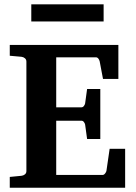

<svg xmlns="http://www.w3.org/2000/svg" viewBox="-20 -882 638 902"><path d="M25.9 0V-50.8L81.1 -56.2Q89.8 -57.1 96.9 -62.7Q104 -68.4 104 -78.1V-592.8Q104 -602.5 96.9 -608.4Q89.8 -614.3 81.1 -615.2L25.9 -620.1V-670.9H536.1V-511.2H463.9L448.2 -594.2Q446.3 -601.6 441.7 -607.2Q437 -612.8 430.2 -612.8H244.1V-377.9H362.8Q369.6 -377.9 374.3 -384.3Q378.9 -390.6 379.9 -396L389.2 -463.9H451.2V-229H389.2L379.9 -296.9Q378.9 -302.2 374.3 -308.6Q369.6 -314.9 362.8 -314.9H244.1V-60.1H461.9Q468.3 -60.1 473.6 -66.9Q479 -73.7 480 -79.1L495.1 -183.1H567.9V0ZM127 -781.2V-861.8H466.8V-781.2Z"/></svg>

Font: Charis SIL Afr
Style: Bold
Weight: 700
Foundry: SIL International
Version: Version 5.000